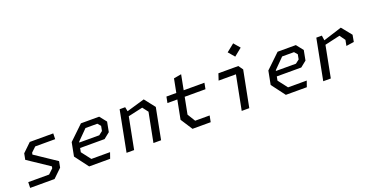

<svg xmlns="http://www.w3.org/2000/svg" viewBox="-29 -1531 4399 2275"><g transform="rotate(-20 2170.0 -393.5)"><path d="M67 0H374.5L482.5 -104L497.5 -181L227 -362L232 -385L291.5 -441.5H543L545 -513.5H249L141 -409.5L126 -332.5L396.5 -152L392 -128.5L332 -72H69Z M811 0H1075.5L1101.5 -74.5H866L775.5 -192L785 -242H1093.5L1168.5 -302L1192.5 -427L1124 -513.5H894L715 -342L682 -171.5ZM797.5 -306 799.5 -315.5 925.5 -442.5H1075L1108.5 -403.5L1097 -342.5L1049.5 -306Z M1621.5 0H1718L1794 -392.5L1690 -525.5L1462.5 -459L1452 -513.5H1382L1282.5 0H1378L1455.5 -398.5L1639.5 -439.5L1693.5 -369Z M2114 0H2343.5L2359 -79.5H2176.5L2116 -178L2157 -388.5H2419L2433.5 -465H2172L2208.5 -654L2112.5 -637L2079 -465H1954.5L1939.5 -388.5H2064L2017.5 -149Z M2734.5 0H2830L2919 -456L2878.5 -513.5H2627.5L2600 -431H2818.5ZM2815.5 -709 2882.5 -630.5 2979.5 -709 2913 -787Z M3291 0H3555.5L3581.5 -74.5H3346L3255.5 -192L3265 -242H3573.5L3648.5 -302L3672.5 -427L3604 -513.5H3374L3195 -342L3162 -171.5ZM3277.5 -306 3279.5 -315.5 3405.5 -442.5H3555L3588.5 -403.5L3577 -342.5L3529.5 -306Z M4163.5 -299 4262 -313.5 4277.5 -399 4175 -525.5 3941 -451.5 3932 -513.5H3862L3762.5 0H3858L3935 -397L4127 -441L4177.5 -370.5Z"/></g></svg>

Font: Monaspace Krypton
Style: Italic
Weight: 400
Italic angle: -11°
Designer: Riley Cran & the Lettermatic Team
Foundry: Lettermatic
Version: Version 1.101 (Monaspace Krypton)